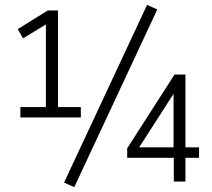

<svg xmlns="http://www.w3.org/2000/svg" viewBox="-20 -748 875 791"><path d="M64 -264V-307H169V-661L190 -660L75 -590L53 -628L177 -705H219V-307H313V-264ZM286 23 244 4 586 -728 628 -709ZM696 0V-98H504V-137L699 -441H744V-141H800V-98H744V0ZM695 -141V-377H705L545 -128L544 -141Z"/></svg>

Font: Nunito Sans 10pt Condensed Light
Style: Regular
Weight: 300
Width: 3
Designer: Vernon Adams
Foundry: Vernon Adams
Version: Version 3.101;gftools[0.9.27]